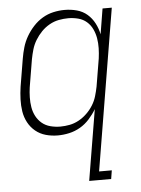

<svg xmlns="http://www.w3.org/2000/svg" viewBox="-53 -570 606 827"><g transform="rotate(-5 250.0 -156.5)"><path d="M196 -29Q216 -29 236.5 -33Q257 -37 276 -47.5Q295 -58 311 -73.5Q327 -89 338.5 -107.5Q350 -126 356 -146.5Q362 -167 366 -187L386 -307Q389 -329 389.5 -351Q390 -373 386.5 -394Q383 -415 374 -434Q365 -453 349.5 -466.5Q334 -480 313 -485.5Q292 -491 270 -491Q250 -491 229 -487Q208 -483 188.5 -472Q169 -461 153.5 -445Q138 -429 126.5 -410Q115 -391 109 -370.5Q103 -350 99 -329L79 -209Q76 -188 75.5 -166Q75 -144 78.5 -123Q82 -102 91.5 -84Q101 -66 116.5 -53Q132 -40 153 -34.5Q174 -29 196 -29ZM299 215 350 -91Q337 -69 319 -49Q301 -29 278.5 -16Q256 -3 231 2.5Q206 8 182 8Q155 8 130 1Q105 -6 85.5 -22Q66 -38 54 -60.5Q42 -83 38 -108.5Q34 -134 35 -161Q36 -188 40 -215L60 -335Q64 -359 71 -383Q78 -407 91 -429.5Q104 -452 122 -471.5Q140 -491 162 -504Q184 -517 208.5 -522.5Q233 -528 257 -528Q285 -528 310.5 -521Q336 -514 355 -497.5Q374 -481 386 -458Q398 -435 403 -410L421 -520H461L345 178H400L394 215Z"/></g></svg>

Font: Iosevka Extralight Oblique
Style: Regular
Weight: 200
Italic angle: -9°
Monospace: yes
Designer: Belleve Invis
Foundry: Belleve Invis
Version: Version 32.5.0; ttfautohint (v1.8.4)